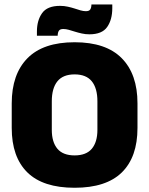

<svg xmlns="http://www.w3.org/2000/svg" viewBox="-20 -848 687 884"><path d="M323.5 16.5Q178 16.5 106 -54.2Q34 -125 34 -259V-372Q34 -506.5 106.5 -580Q179 -653.5 323.5 -653.5Q468 -653.5 540.5 -580Q613 -506.5 613 -372V-259Q613 -125 541 -54.2Q469 16.5 323.5 16.5ZM323.5 -132.5Q377 -132.5 402.8 -163.2Q428.5 -194 428.5 -250V-381.5Q428.5 -441.5 402.8 -473.5Q377 -505.5 323.5 -505.5Q270 -505.5 244.2 -473.5Q218.5 -441.5 218.5 -381.5V-250Q218.5 -194 244.2 -163.2Q270 -132.5 323.5 -132.5ZM391.5 -690Q373.5 -690 356.8 -693.8Q340 -697.5 325 -702.2Q310 -707 296.5 -710.8Q283 -714.5 271.5 -714.5Q257 -714.5 251.5 -707Q246 -699.5 245.5 -684V-683.5H150V-703Q150 -754 173.8 -787.5Q197.5 -821 256.5 -821Q275.5 -821 292.2 -817.2Q309 -813.5 323.5 -808.8Q338 -804 351 -800.2Q364 -796.5 375.5 -796.5Q390 -796.5 395.2 -804Q400.5 -811.5 401 -827V-827.5H497V-810.5Q497 -757.5 473.5 -723.8Q450 -690 391.5 -690Z"/></svg>

Font: Anek Latin Medium ExtraBold
Style: Regular
Weight: 800
Version: Version 1.003